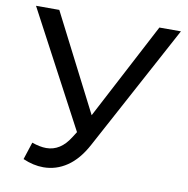

<svg xmlns="http://www.w3.org/2000/svg" viewBox="-80 -778 851 869"><g transform="rotate(10 345.5 -343.0)"><path d="M682 -700 371 -123Q334 -54 284 -20Q234 14 175 14Q129 14 81 -7L107 -87Q144 -74 173 -74Q239 -74 282 -144L298 -169L16 -700H123L350 -256L583 -700Z"/></g></svg>

Font: CMG Sans Medium
Style: Regular
Weight: 500
Designer: Julieta Ulanovsky
Foundry: Julieta Ulanovsky
Version: Version 7.200